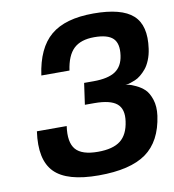

<svg xmlns="http://www.w3.org/2000/svg" viewBox="-83 -793 805 886"><g transform="rotate(-10 320.0 -350.0)"><path d="M345.7 -312H301.8L315.9 -412.1H359.9Q428.2 -412.1 462.4 -434.8Q496.6 -457.5 503.4 -507.8Q511.2 -562.5 486.1 -587.2Q460.9 -611.8 397.9 -611.8Q335 -611.8 302 -580.6Q269 -549.3 259.3 -480H127.4Q145 -606 212.9 -663.1Q280.8 -720.2 413.1 -720.2Q544.9 -720.2 598.4 -671.6Q651.9 -623 636.7 -516.1Q632.8 -487.3 623 -463.6Q613.3 -439.9 601.1 -425.3Q588.9 -410.6 575.2 -399.4Q561.5 -388.2 548.6 -383.1Q535.6 -377.9 525.1 -374.5Q514.6 -371.1 508.3 -370.6L502 -370.1Q507.8 -369.6 517.3 -367.9Q526.9 -366.2 550 -355.5Q573.2 -344.7 590.1 -328.6Q606.9 -312.5 617.7 -279.8Q628.4 -247.1 622.6 -204.1Q606 -86.4 531.5 -33.2Q457 20 309.1 20Q160.6 20 102.3 -39.3Q43.9 -98.6 62.5 -230H202.1Q191.4 -154.8 220.2 -121.3Q249 -87.9 324.2 -87.9Q394.5 -87.9 429.9 -115.5Q465.3 -143.1 473.6 -204.1Q481.9 -260.7 451.4 -286.4Q420.9 -312 345.7 -312Z"/></g></svg>

Font: Fivo Sans
Style: Italic
Weight: 700
Designer: Alexander Slobzheninov
Foundry: Alexander Slobzheninov
Version: 1.0